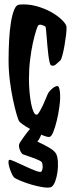

<svg xmlns="http://www.w3.org/2000/svg" viewBox="-20 -657 336 884"><path d="M238.3 50.8Q245.1 64.5 246.6 87.9Q248 111.3 244.6 135.3Q241.2 159.2 233.9 178.7Q226.6 198.2 215.8 204.1Q205.1 209 178.7 205.1Q152.3 201.2 124.5 192.9Q96.7 184.6 73.2 174.8Q49.8 165 43.9 159.2Q38.1 152.3 32.7 139.6Q27.3 127 23.4 114.3Q19.5 101.6 19 91.3Q18.6 81.1 22.5 79.1Q26.4 77.1 47.4 86.4Q68.4 95.7 93.3 107.4Q118.2 119.1 140.6 127.9Q163.1 136.7 168.9 133.8Q171.9 132.8 173.8 127Q175.8 121.1 176.3 114.7Q176.8 108.4 175.8 101.6Q174.8 94.7 172.9 90.8Q170.9 86.9 162.6 82.5Q154.3 78.1 141.6 73.2Q128.9 68.4 114.3 63.5Q99.6 58.6 85.9 53.7Q83 52.7 79.1 47.4Q75.2 42 72.3 35.2Q69.3 28.3 67.9 20.5Q66.4 12.7 68.4 6.8Q69.3 2.9 75.2 -5.9Q81.1 -14.6 88.4 -24.9Q95.7 -35.2 103.5 -45.4Q111.3 -55.7 118.2 -63.5Q98.6 -74.2 85 -84Q71.3 -93.8 67.4 -99.6Q63.5 -106.4 55.7 -133.3Q47.9 -160.2 39.6 -199.2Q31.2 -238.3 25.4 -285.2Q19.5 -332 19.5 -378.9Q19.5 -425.8 22 -471.7Q24.4 -517.6 30.3 -553.7Q36.1 -589.8 45.4 -612.3Q54.7 -634.8 68.4 -635.7Q106.4 -639.6 145 -629.4Q183.6 -619.1 214.4 -602.1Q245.1 -585 264.6 -565.9Q284.2 -546.9 286.1 -534.2Q287.1 -520.5 284.2 -496.1Q281.2 -471.7 276.9 -446.8Q272.5 -421.9 267.1 -401.9Q261.7 -381.8 257.8 -378.9Q249 -370.1 237.3 -360.4Q225.6 -350.6 214.8 -356.4Q210.9 -358.4 208 -371.6Q205.1 -384.8 202.6 -404.3Q200.2 -423.8 198.2 -446.3Q196.3 -468.8 194.8 -487.8Q193.4 -506.8 191.9 -520Q190.4 -533.2 189.5 -534.2Q185.5 -538.1 172.9 -542Q160.2 -545.9 155.3 -539.1Q152.3 -535.2 145.5 -513.7Q138.7 -492.2 131.3 -459Q124 -425.8 118.7 -382.8Q113.3 -339.8 113.3 -293.9Q113.3 -260.7 116.2 -231Q119.1 -201.2 123.5 -178.7Q127.9 -156.2 134.3 -142.6Q140.6 -128.9 147.5 -128.9Q153.3 -127.9 161.6 -142.1Q169.9 -156.2 178.2 -173.8Q186.5 -191.4 192.9 -207.5Q199.2 -223.6 202.1 -228.5Q210 -241.2 222.7 -251Q235.4 -260.7 244.1 -260.7Q249 -260.7 251.5 -253.9Q253.9 -247.1 255.4 -237.8Q256.8 -228.5 256.8 -218.3Q256.8 -208 256.8 -202.1Q256.8 -191.4 252.9 -162.1Q249 -132.8 241.7 -102.5Q234.4 -72.3 225.1 -48.8Q215.8 -25.4 205.1 -26.4Q193.4 -26.4 169.9 -37.1Q168 -32.2 164.1 -23.9Q160.2 -15.6 152.3 -4.9Q182.6 8.8 206.5 22.9Q230.5 37.1 238.3 50.8Z"/></svg>

Font: Jolly Lodger
Style: Regular
Weight: 400
Designer: Stuart Sandler
Foundry: Font Diner, Inc
Version: Version 1.000